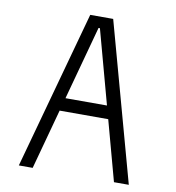

<svg xmlns="http://www.w3.org/2000/svg" viewBox="-87 -878 875 956"><g transform="rotate(10 350.0 -400.0)"><path d="M72 0 292 -800H408L628 0H553L351 -743H344L142 0ZM194 -304V-370H509V-304Z"/></g></svg>

Font: Martian Mono SemiExpanded ExtraLight
Style: Regular
Weight: 250
Monospace: yes
Version: Version 0.930